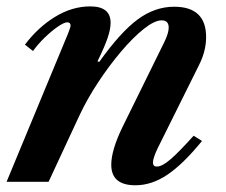

<svg xmlns="http://www.w3.org/2000/svg" viewBox="-28 -554 688 585"><path d="M384.5 10.5Q311 10.5 311 -52Q311 -97 346 -168.5L472.5 -425.5Q486 -453 486 -470Q486 -492 464.5 -492Q443 -492 410.2 -466Q377.5 -440 341 -397Q304.5 -354 270.8 -302.8Q237 -251.5 213.5 -201L120 0H-8L179 -451Q187 -471 187 -476Q187 -486 177 -486Q167.5 -486 148.2 -472.8Q129 -459.5 108.2 -439.5Q87.5 -419.5 72.5 -398.5L48 -418Q87.5 -470.5 139.5 -502.5Q191.5 -534.5 247 -534.5Q309 -534.5 309 -484.5Q309 -465.5 300 -438.8Q291 -412 269 -367L274.5 -365.5Q339 -456 391.5 -494.8Q444 -533.5 502.5 -533.5Q600 -533.5 600 -441Q600 -398.5 578.5 -356L452 -101.5Q445.5 -88 441.8 -76.8Q438 -65.5 438 -59Q438 -46.5 450 -46.5Q466 -46.5 492 -69Q518 -91.5 562 -140.5L587.5 -124.5Q530.5 -54.5 482.5 -22Q434.5 10.5 384.5 10.5Z"/></svg>

Font: Libre Caslon Text SemiBold Italic
Style: Regular
Weight: 600
Italic angle: -22.583°
Designer: Pablo Impallari, Rodrigo Fuenzalida, Katja Schimmel
Foundry: Pablo Impallari, Rodrigo Fuenzalida
Version: Version 2.000